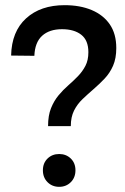

<svg xmlns="http://www.w3.org/2000/svg" viewBox="-20 -714 483 743"><path d="M23 -499Q25 -592 81 -643Q137 -694 230 -694Q290 -694 335 -675Q380 -656 405 -619.5Q430 -583 430 -528Q430 -488 417.5 -459.5Q405 -431 384.5 -409.5Q364 -388 342 -369Q320 -350 299.5 -330.5Q279 -311 266.5 -286Q254 -261 254 -226H166Q166 -267 177.5 -295.5Q189 -324 206.5 -345Q224 -366 244 -383.5Q264 -401 281.5 -419Q299 -437 310.5 -459Q322 -481 322 -512Q322 -558 294.5 -579.5Q267 -601 220 -601Q171 -601 143 -575.5Q115 -550 113 -498ZM209 -118Q236 -118 254 -100.5Q272 -83 272 -55Q272 -27 254 -9Q236 9 209 9Q182 9 164 -9Q146 -27 146 -55Q146 -83 164 -100.5Q182 -118 209 -118Z"/></svg>

Font: Alexandria
Style: Regular
Weight: 400
Designer: Mohamed Gaber
Foundry: Kief Type Foundry
Version: Version 5.100